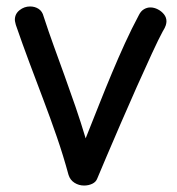

<svg xmlns="http://www.w3.org/2000/svg" viewBox="-20 -560 548 594"><path d="M29 -483Q28 -488 27 -491.5Q26 -495 26 -499Q26 -517 40.5 -528.5Q55 -540 73 -540Q88 -540 99.5 -532.5Q111 -525 115 -509Q130 -463 146.5 -417.5Q163 -372 180 -325Q197 -278 213.5 -230Q230 -182 245 -132Q267 -187 287 -237.5Q307 -288 326.5 -334.5Q346 -381 366.5 -426Q387 -471 410 -514Q416 -526 425.5 -531.5Q435 -537 445 -537Q457 -537 468.5 -531Q480 -525 487.5 -515.5Q495 -506 495 -494Q495 -489 493 -482Q491 -475 483 -462Q471 -440 450 -394.5Q429 -349 403.5 -292Q378 -235 353.5 -178Q329 -121 309.5 -75.5Q290 -30 281 -8Q277 3 265.5 8.5Q254 14 240 14Q224 14 210.5 5.5Q197 -3 192 -19Q176 -78 156 -136Q136 -194 114 -252Q92 -310 70.5 -367.5Q49 -425 29 -483Z"/></svg>

Font: Playpen Sans Hebrew
Style: Regular
Weight: 400
Designer: Tom Grace, Laura Meseguer, Veronika Burian, José Scaglione
Foundry: TypeTogether
Version: Version 2.000